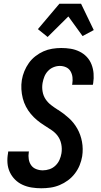

<svg xmlns="http://www.w3.org/2000/svg" viewBox="-20 -1000 540 1028"><path d="M201 8Q175 8 149.5 4Q124 0 101 -10.5Q78 -21 60.5 -38.5Q43 -56 32.5 -78.5Q22 -101 20 -127Q18 -153 23 -180L24 -189H135L134 -184Q131 -166 134 -147.5Q137 -129 147 -115Q157 -101 174 -94.5Q191 -88 209 -88Q227 -88 245 -94Q263 -100 277 -113.5Q291 -127 298.5 -144Q306 -161 309 -179Q313 -204 308 -228.5Q303 -253 289.5 -271.5Q276 -290 256 -303.5Q236 -317 216 -329.5Q196 -342 178 -357Q160 -372 145 -390Q130 -408 119 -429Q108 -450 102 -473.5Q96 -497 94.5 -522Q93 -547 97 -572Q101 -596 110.5 -619Q120 -642 134.5 -662.5Q149 -683 169.5 -699Q190 -715 212.5 -725Q235 -735 259.5 -739Q284 -743 308 -743Q334 -743 358.5 -739Q383 -735 405.5 -724Q428 -713 444.5 -695.5Q461 -678 470 -655Q479 -632 481 -606.5Q483 -581 479 -555L477 -546H366L367 -551Q370 -569 368 -586.5Q366 -604 357.5 -618.5Q349 -633 333.5 -640Q318 -647 300 -647Q283 -647 266 -640Q249 -633 236.5 -619.5Q224 -606 217.5 -589.5Q211 -573 208 -556Q204 -533 208 -510Q212 -487 224 -469Q236 -451 253.5 -437.5Q271 -424 290 -412H291Q322 -392 349 -367.5Q376 -343 394 -311Q412 -279 419 -241Q426 -203 420 -163Q416 -139 406.5 -115.5Q397 -92 381 -71Q365 -50 344 -34.5Q323 -19 299 -9Q275 1 250 4.5Q225 8 201 8ZM235 -802 183 -844 298 -980H414L482 -839L422 -807L346 -912Z"/></svg>

Font: Iosevka
Style: Bold Italic
Weight: 700
Italic angle: -9°
Monospace: yes
Designer: Belleve Invis
Foundry: Belleve Invis
Version: Version 32.5.0; ttfautohint (v1.8.4)